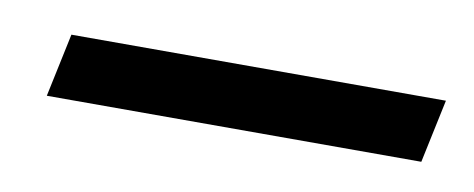

<svg xmlns="http://www.w3.org/2000/svg" viewBox="-25 -570 383 155"><g transform="rotate(10 166.5 -492.0)"><path d="M26 -518H333L322 -466H15Z"/></g></svg>

Font: GFS Neohellenic Rg
Style: Bold Italic
Weight: 700
Italic angle: -12°
Designer: Designed by Takis Katsoulidis and George D. Matthiopoulos.
Foundry: Designed by Takis Katsoulidis and George D. Matthiopoulos.
Version: Version 1.0